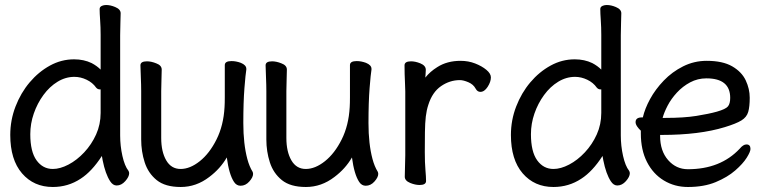

<svg xmlns="http://www.w3.org/2000/svg" viewBox="-20 -729 3040 767"><path d="M382 -451V-590Q382 -620 380 -648.5Q378 -677 378 -693Q378 -702 388 -706Q395 -709 404 -709Q421 -709 440 -701Q462 -692 462 -676Q462 -664 461 -638.5Q460 -613 460 -588V-188Q460 -146 469 -106Q478 -66 493 -47Q496 -42 496 -37Q496 -23 480.5 -5.5Q465 12 446 12Q431 12 420 -5Q401 -34 390 -89Q388 -98 387 -106Q347 -44 302 -15Q252 18 191 18Q115 18 68 -36.5Q21 -91 21 -190Q21 -249 42 -303.5Q63 -358 98.5 -400Q134 -442 179.5 -467Q225 -492 276 -492Q315 -492 346 -477Q367 -466 382 -451ZM382 -372Q380 -372 378 -372Q370 -372 364 -379Q350 -399 326 -410.5Q302 -422 277 -422Q242 -422 210 -402.5Q178 -383 153.5 -349.5Q129 -316 115 -275.5Q101 -235 101 -193Q101 -123 126 -88.5Q151 -54 191 -54Q220 -54 253.5 -71.5Q287 -89 316.5 -120.5Q346 -152 364 -192Q382 -232 382 -278Z M968 -94Q976 -64 989 -43Q991 -39 991 -34Q991 -21 976 -4Q961 13 941 13Q925 13 915 -2Q895 -32 886 -100Q860 -55 816 -22Q764 18 702 18Q640 18 606 -9.5Q572 -37 558 -80.5Q544 -124 544 -172V-365Q544 -389 542.5 -423.5Q541 -458 541 -468Q541 -484 567 -484Q584 -484 604 -476Q626 -468 626 -451Q626 -444 625 -410.5Q624 -377 624 -365V-178Q624 -123 644 -88.5Q664 -54 701.5 -54Q739 -54 778 -85Q817 -116 845 -172Q873 -228 877 -301Q878 -316 878 -341V-469Q878 -485 905 -485Q923 -485 942 -478Q964 -469 964 -454V-452V-451Q961 -434 956.5 -377.5Q952 -321 952 -237.5Q952 -154 968 -94Z M1468 -94Q1476 -64 1489 -43Q1491 -39 1491 -34Q1491 -21 1476 -4Q1461 13 1441 13Q1425 13 1415 -2Q1395 -32 1386 -100Q1360 -55 1316 -22Q1264 18 1202 18Q1140 18 1106 -9.5Q1072 -37 1058 -80.5Q1044 -124 1044 -172V-365Q1044 -389 1042.5 -423.5Q1041 -458 1041 -468Q1041 -484 1067 -484Q1084 -484 1104 -476Q1126 -468 1126 -451Q1126 -444 1125 -410.5Q1124 -377 1124 -365V-178Q1124 -123 1144 -88.5Q1164 -54 1201.5 -54Q1239 -54 1278 -85Q1317 -116 1345 -172Q1373 -228 1377 -301Q1378 -316 1378 -341V-469Q1378 -485 1405 -485Q1423 -485 1442 -478Q1464 -469 1464 -454V-452V-451Q1461 -434 1456.5 -377.5Q1452 -321 1452 -237.5Q1452 -154 1468 -94Z M1599 -109V-364Q1599 -374 1598 -394Q1596 -435 1596 -468Q1596 -484 1622 -484Q1639 -484 1659 -476Q1681 -467 1681 -450Q1681 -440 1680 -431.5Q1679 -423 1679 -419Q1698 -443 1727 -461Q1766 -486 1820 -486Q1851 -486 1878 -475.5Q1905 -465 1923 -450Q1941 -435 1941 -420Q1941 -402 1928 -382Q1915 -362 1899 -362Q1887 -362 1880 -375Q1871 -392 1851 -400.5Q1831 -409 1817 -409Q1777 -409 1742 -385Q1707 -361 1691 -310Q1684 -289 1681 -263.5Q1678 -238 1677.5 -201Q1677 -164 1677 -121.5Q1677 -79 1679.5 -50.5Q1682 -22 1682 -6Q1682 10 1656 10Q1639 10 1619 2Q1597 -7 1597 -23Q1597 -31 1598 -66.5Q1599 -102 1599 -109Z M2382 -451V-590Q2382 -620 2380 -648.5Q2378 -677 2378 -693Q2378 -702 2388 -706Q2395 -709 2404 -709Q2421 -709 2440 -701Q2462 -692 2462 -676Q2462 -664 2461 -638.5Q2460 -613 2460 -588V-188Q2460 -146 2469 -106Q2478 -66 2493 -47Q2496 -42 2496 -37Q2496 -23 2480.5 -5.5Q2465 12 2446 12Q2431 12 2420 -5Q2401 -34 2390 -89Q2388 -98 2387 -106Q2347 -44 2302 -15Q2252 18 2191 18Q2115 18 2068 -36.5Q2021 -91 2021 -190Q2021 -249 2042 -303.5Q2063 -358 2098.5 -400Q2134 -442 2179.5 -467Q2225 -492 2276 -492Q2315 -492 2346 -477Q2367 -466 2382 -451ZM2382 -372Q2380 -372 2378 -372Q2370 -372 2364 -379Q2350 -399 2326 -410.5Q2302 -422 2277 -422Q2242 -422 2210 -402.5Q2178 -383 2153.5 -349.5Q2129 -316 2115 -275.5Q2101 -235 2101 -193Q2101 -123 2126 -88.5Q2151 -54 2191 -54Q2220 -54 2253.5 -71.5Q2287 -89 2316.5 -120.5Q2346 -152 2364 -192Q2382 -232 2382 -278Z M2803 -486Q2867 -486 2905 -464Q2943 -442 2959 -408Q2975 -374 2975 -338.5Q2975 -303 2969 -282Q2963 -261 2942 -248Q2921 -235 2875 -221Q2774 -190 2624 -190H2617V-186Q2617 -126 2649 -89.5Q2681 -53 2728 -53Q2858 -53 2935 -135Q2949 -152 2962 -152Q2978 -152 2978 -134Q2978 -123 2963 -99Q2948 -75 2917 -48Q2886 -21 2839 -1.5Q2792 18 2728 18Q2675 18 2632 -8Q2589 -34 2564.5 -82Q2540 -130 2540 -196V-207Q2532 -214 2525.5 -223.5Q2519 -233 2519 -241Q2519 -260 2544 -260Q2545 -260 2548 -260Q2556 -295 2577 -333.5Q2598 -372 2631.5 -407Q2665 -442 2709 -464Q2753 -486 2803 -486ZM2627 -258H2639Q2712 -258 2762 -266Q2812 -274 2844 -283Q2879 -293 2888 -304Q2897 -315 2897 -338Q2897 -416 2802 -416Q2767 -416 2737 -400Q2707 -384 2684 -359Q2661 -334 2647 -307Q2633 -280 2627 -258Z"/></svg>

Font: Moon Stars Kai HW
Style: Bold
Weight: 700
Designer: GuiWonder
Version: Version 1.101